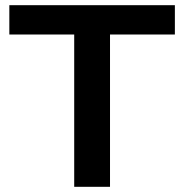

<svg xmlns="http://www.w3.org/2000/svg" viewBox="-20 -720 710 740"><path d="M266 -587H16V-700H654V-587H404V0H266Z"/></svg>

Font: Uncut Sans Variable
Style: Regular
Weight: 400
Designer: Kasper Nordkvist
Foundry: UNCUT.wtf
Version: Version 1.303;Glyphs 3.1.2 (3151)